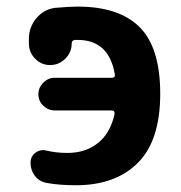

<svg xmlns="http://www.w3.org/2000/svg" viewBox="-20 -547 540 574"><path d="M211.9 -527.3Q335.9 -527.3 397.5 -465.8Q459 -404.3 459 -266.6Q459 -127 392.1 -60.1Q325.2 6.8 207 6.8Q158.2 6.8 120.1 0Q97.7 -3.9 84.5 -21Q71.3 -38.1 71.3 -60.5Q71.3 -79.1 85.9 -90.3Q100.6 -101.6 119.1 -96.7Q148.4 -89.8 181.6 -89.8Q235.4 -89.8 272.5 -119.1Q309.6 -148.4 322.3 -205.1Q324.2 -216.8 313.5 -216.8H143.6Q124 -216.8 109.4 -231Q94.7 -245.1 94.7 -265.1Q94.7 -285.2 109.4 -299.8Q124 -314.5 143.6 -314.5H314.5Q325.2 -314.5 323.2 -325.2Q305.7 -427.7 211.9 -427.7H203.1Q194.3 -425.8 194.3 -417Q194.3 -390.6 175.3 -371.6Q156.2 -352.5 129.9 -352.5Q103.5 -352.5 85 -371.6Q66.4 -390.6 66.4 -417V-430.7Q66.4 -465.8 88.4 -492.2Q110.4 -518.6 143.6 -523.4Q187.5 -527.3 211.9 -527.3Z"/></svg>

Font: Rounded-X Mgen+ 1mn bold
Style: Bold
Weight: 700
Designer: [Source Han Sans]
Ryoko NISHIZUKA  (kana & ideographs); Paul D. Hunt (Latin, Greek & Cyrillic); Wenlong ZHANG  (bopomofo
Version: Version 1.059.20150602